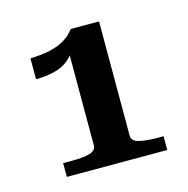

<svg xmlns="http://www.w3.org/2000/svg" viewBox="-64 -771 461 471"><g transform="rotate(-15 166.5 -535.0)"><path d="M226 -419Q226 -405 244 -400.5Q262 -396 290 -396H306V-361H51V-396H75Q101 -396 118 -400.5Q135 -405 135 -419V-662L146 -668Q139 -648 124 -635.5Q109 -623 87.5 -617.5Q66 -612 40 -612V-665Q71 -666 92 -671Q113 -676 128.5 -685.5Q144 -695 154 -709H226Z"/></g></svg>

Font: Roboto Serif 36pt Medium
Style: Regular
Weight: 500
Designer: Greg Gazdowicz
Foundry: Commercial Type
Version: Version 1.008